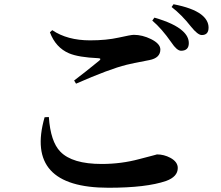

<svg xmlns="http://www.w3.org/2000/svg" viewBox="-20 -853 1040 904"><path d="M210 -302Q218 -186 264 -139Q320 -81 459 -81Q551 -81 636 -104Q721 -126 719 -126Q752 -126 782 -110Q817 -91 817 -62Q817 -21 762 -1Q669 31 491 31Q95 31 190 -301ZM329 -474Q382 -514 448 -568Q459 -578 443 -579Q350 -583 305 -602Q242 -629 215 -701L226 -711Q297 -663 404 -663Q481 -663 539 -676Q597 -689 610 -689Q650 -689 691 -669Q735 -647 735 -620Q735 -580 683 -570Q599 -554 576 -548Q495 -528 338 -459ZM797 -833Q886 -816 927 -785Q962 -758 962 -723Q962 -688 930 -688Q911 -688 879 -728Q836 -783 788 -820ZM707 -770Q801 -743 840 -707Q869 -681 869 -650Q869 -614 832 -614Q812 -615 787 -653Q741 -719 697 -756Z"/></svg>

Font: Source Han Serif JP
Style: Bold
Weight: 700
Designer: Ryoko NISHIZUKA  (kana & ideographs); Frank Grießhammer (Latin, Greek & Cyrillic); Wenlong ZHANG  (bopomofo); Sandoll Co
Foundry: Adobe Systems Incorporated
Version: Version 1.000;PS 1;hotconv 16.6.53;makeotf.lib2.5.65590